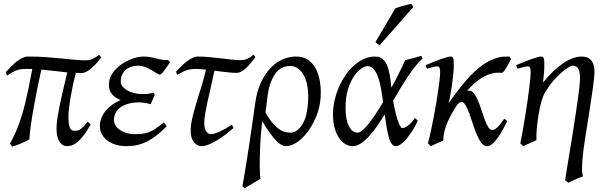

<svg xmlns="http://www.w3.org/2000/svg" viewBox="-20 -758 3239 1022"><path d="M335.9 20Q327.1 20 317.4 15.6Q307.6 11.2 299.6 0.7Q291.5 -9.8 286.1 -28.1Q280.8 -46.4 280.8 -74.2Q280.8 -88.4 283 -108.9Q285.2 -129.4 291.3 -163.3Q297.4 -197.3 308.6 -247.8Q319.8 -298.3 337.9 -372.6Q303.7 -376 270.8 -380.1Q237.8 -384.3 200.2 -387.7Q189.9 -342.8 179.7 -292Q169.4 -241.2 160.4 -191.4Q151.4 -141.6 144.8 -95.9Q138.2 -50.3 136.2 -16.1Q129.4 -11.7 118.2 -6.3Q106.9 -1 94.2 4.6Q81.5 10.3 68.1 15.1Q54.7 20 43.9 22.9Q43 21 40.3 16.8Q37.6 12.7 35.6 9.5Q33.7 6.3 33.2 5.9Q45.9 -16.6 56.6 -39.3Q67.4 -62 77.1 -87.6Q86.9 -113.3 95.9 -142.8Q105 -172.4 114 -208.7Q123 -245.1 132.3 -290Q141.6 -335 151.9 -390.6Q143.6 -391.1 134.8 -391.1H117.2Q102.5 -391.1 90.6 -389.2Q78.6 -387.2 67.1 -383.1Q55.7 -378.9 43.9 -372.1Q32.2 -365.2 18.1 -356L9.8 -373Q25.4 -389.6 40.5 -405Q55.7 -420.4 70.3 -431.9Q85 -443.4 99.6 -450.2Q114.3 -457 128.9 -457Q181.6 -457 224.6 -453.9Q267.6 -450.7 304.4 -447Q341.3 -443.4 373.5 -440.2Q405.8 -437 437 -437Q456.5 -437 474.4 -445.6Q492.2 -454.1 507.8 -466.3L519 -452.1Q506.8 -436.5 493.7 -421.6Q480.5 -406.7 467 -395Q453.6 -383.3 439.9 -376.2Q426.3 -369.1 413.1 -369.1H397.9Q390.6 -369.1 383.8 -369.6Q375.5 -339.4 368.4 -306.4Q361.3 -273.4 356 -241.9Q350.6 -210.4 347.4 -182.9Q344.2 -155.3 344.2 -136.2Q344.2 -110.4 346.9 -95.7Q349.6 -81.1 354.2 -73.5Q358.9 -65.9 365 -64Q371.1 -62 377.9 -62Q383.8 -62 389.9 -62.7Q396 -63.5 404.1 -67.9Q412.1 -72.3 422.6 -82.3Q433.1 -92.3 446.8 -110.8L462.9 -95.2Q442.4 -59.6 425 -37.1Q407.7 -14.6 392.3 -2Q377 10.7 363.3 15.4Q349.6 20 335.9 20Z M884.8 -425.8Q862.8 -393.6 850.1 -377.2Q837.4 -360.8 830.6 -360.8Q825.7 -360.8 814.2 -368.2Q802.7 -375.5 787.1 -384.5Q771.5 -393.6 752.9 -400.9Q734.4 -408.2 715.8 -408.2Q693.4 -408.2 676 -401.6Q658.7 -395 646.7 -383.5Q634.8 -372.1 628.7 -356.7Q622.6 -341.3 622.6 -323.2Q622.6 -312.5 630.1 -301Q637.7 -289.6 652.6 -279.8Q667.5 -270 689.7 -263.7Q711.9 -257.3 740.7 -257.3Q756.3 -257.3 770.8 -259.3Q785.2 -261.2 797.4 -264.2L804.2 -253.9L781.7 -203.1Q766.6 -208 749.5 -210.4Q732.4 -212.9 716.8 -212.9Q689 -212.9 665.3 -206.5Q641.6 -200.2 624 -188.2Q606.4 -176.3 596.4 -158.7Q586.4 -141.1 586.4 -119.1Q586.4 -105 594.5 -91.3Q602.5 -77.6 617.2 -67.1Q631.8 -56.6 652.3 -50.3Q672.9 -43.9 697.8 -43.9Q719.7 -43.9 736.8 -45.7Q753.9 -47.4 771 -54Q788.1 -60.5 807.4 -73Q826.7 -85.4 852.5 -106.9L867.7 -85.9Q839.8 -58.1 814.5 -38.1Q789.1 -18.1 763.4 -5.1Q737.8 7.8 710.9 13.9Q684.1 20 653.8 20Q621.1 20 594.7 11.7Q568.4 3.4 550 -11Q531.7 -25.4 521.7 -44.9Q511.7 -64.5 511.7 -86.9Q511.7 -110.4 520.5 -131.6Q529.3 -152.8 544.2 -170.4Q559.1 -188 579.1 -201.9Q599.1 -215.8 621.6 -225.1Q592.3 -237.3 575.9 -257.1Q559.6 -276.9 559.6 -307.1Q559.6 -329.6 568.6 -349.4Q577.6 -369.1 592.5 -385.7Q607.4 -402.3 626.7 -415.8Q646 -429.2 666.3 -438.2Q686.5 -447.3 706.1 -452.1Q725.6 -457 741.7 -457Q764.6 -457 782.2 -453.6Q799.8 -450.2 814.9 -446.3Q830.1 -442.4 843.8 -439.7Q857.4 -437 872.6 -439Q877 -436.5 879.4 -433.6Q881.8 -430.7 884.8 -425.8Z M1223.1 -77.1Q1200.7 -56.6 1176.8 -39.1Q1152.8 -21.5 1130.4 -8.3Q1107.9 4.9 1087.9 12.5Q1067.9 20 1053.2 20Q1029.3 20 1012.2 -1.2Q995.1 -22.5 995.1 -62Q995.1 -92.3 1003.4 -128.7Q1011.7 -165 1024.2 -206.5Q1036.6 -248 1050.8 -293.5Q1064.9 -338.9 1076.7 -387.2Q1060.1 -389.2 1046.1 -390.1Q1032.2 -391.1 1022 -391.1Q1008.3 -391.1 997.1 -389.6Q985.8 -388.2 974.6 -384.5Q963.4 -380.9 951.2 -374.8Q939 -368.7 923.8 -359.4L916.5 -376Q929.2 -389.6 943.6 -404.1Q958 -418.5 973.1 -430.2Q988.3 -441.9 1003.7 -449.5Q1019 -457 1033.7 -457Q1062.5 -457 1094 -454.1Q1125.5 -451.2 1155.3 -447.5Q1185.1 -443.8 1211.7 -440.9Q1238.3 -438 1257.3 -438Q1271 -438 1281.7 -440.4Q1292.5 -442.9 1300.8 -447Q1309.1 -451.2 1315.9 -456.3Q1322.8 -461.4 1329.1 -467.3L1339.4 -453.1Q1327.1 -437.5 1314.9 -422.6Q1302.7 -407.7 1290.3 -396Q1277.8 -384.3 1264.9 -377.2Q1252 -370.1 1238.3 -370.1Q1228.5 -370.1 1215.3 -371.1Q1202.1 -372.1 1187 -373.8Q1171.9 -375.5 1155 -377.4Q1138.2 -379.4 1121.6 -381.8Q1111.8 -335 1102.1 -293.5Q1092.3 -252 1084.7 -216.8Q1077.1 -181.6 1072.3 -153.1Q1067.4 -124.5 1067.4 -103Q1067.4 -72.8 1078.1 -58.3Q1088.9 -43.9 1102.5 -43.9Q1111.3 -43.9 1123.3 -47.6Q1135.3 -51.3 1149.9 -57.9Q1164.6 -64.5 1180.9 -73.7Q1197.3 -83 1214.4 -94.2Z M1401.4 -224.1Q1399.9 -211.9 1397.7 -194.3Q1395.5 -176.8 1393.1 -159.7Q1415 -120.1 1435.1 -98.4Q1455.1 -76.7 1472.7 -66.2Q1490.2 -55.7 1504.9 -53.7Q1519.5 -51.8 1529.8 -51.8Q1538.6 -51.8 1551.3 -57.9Q1564 -64 1576.9 -78.6Q1589.8 -93.3 1600.6 -118.2Q1611.3 -143.1 1616.2 -180.7Q1623 -230 1619.6 -271.5Q1616.2 -313 1603.8 -343Q1591.3 -373 1570.8 -389.9Q1550.3 -406.7 1523.4 -406.7Q1509.3 -406.7 1491 -401.4Q1472.7 -396 1454.8 -377.2Q1437 -358.4 1422.4 -322.3Q1407.7 -286.1 1401.4 -224.1ZM1684.6 -217.8Q1681.2 -191.4 1672.4 -163.6Q1663.6 -135.7 1650.4 -109.4Q1637.2 -83 1620.1 -59.6Q1603 -36.1 1583.5 -18.3Q1564 -0.5 1542.5 9.8Q1521 20 1499 20Q1489.7 20 1477.5 12.9Q1465.3 5.9 1450 -9.8Q1434.6 -25.4 1416 -50.8Q1397.5 -76.2 1376 -112.8Q1375 -106.4 1374.3 -98.6Q1373.5 -90.8 1372.6 -82Q1369.6 -57.6 1367.7 -29.5Q1365.7 -1.5 1364.5 27.1Q1363.3 55.7 1362.8 82.8Q1362.3 109.9 1362.5 132.3Q1362.8 154.8 1364 171.1Q1365.2 187.5 1367.2 193.8Q1357.9 199.2 1346.9 205.6Q1335.9 211.9 1324.5 218.5Q1313 225.1 1302.2 231.7Q1291.5 238.3 1282.2 244.1Q1277.8 241.7 1276.1 239.3Q1274.4 236.8 1270.5 232.4Q1273.4 216.3 1279.1 183.8Q1284.7 151.4 1291.3 109.9Q1297.9 68.4 1304.9 22Q1312 -24.4 1318.4 -68.1Q1324.7 -111.8 1330.1 -148.9Q1335.4 -186 1338.4 -209Q1347.2 -272.5 1369.1 -319.1Q1391.1 -365.7 1420.7 -396.5Q1450.2 -427.2 1485.4 -442.1Q1520.5 -457 1556.2 -457Q1597.7 -457 1624.8 -435.8Q1651.9 -414.6 1666.7 -380.4Q1681.6 -346.2 1685.5 -303.7Q1687.5 -284.7 1687.5 -265.6Q1687.5 -241.7 1684.6 -217.8Z M1883.8 -51.8Q1894.5 -51.8 1909.9 -64.9Q1925.3 -78.1 1943.1 -100.6Q1960.9 -123 1980.5 -152.6Q2000 -182.1 2019.5 -214.8Q2014.6 -250.5 2008.5 -284.9Q2002.4 -319.3 1992.9 -346.2Q1983.4 -373 1969.5 -389.4Q1955.6 -405.8 1935.5 -405.8Q1921.4 -405.8 1901.4 -391.8Q1881.3 -377.9 1863 -350.3Q1844.7 -322.8 1832 -281.5Q1819.3 -240.2 1819.3 -185.1Q1819.3 -121.6 1836.9 -86.7Q1854.5 -51.8 1883.8 -51.8ZM2229.5 -446.8Q2209.5 -429.2 2189.9 -404.1Q2170.4 -378.9 2150.6 -349.6Q2130.9 -320.3 2111.3 -287.6Q2091.8 -254.9 2072.3 -221.7Q2076.7 -196.8 2082.5 -170.9Q2088.4 -145 2095 -124Q2101.6 -103 2108.4 -89.6Q2115.2 -76.2 2120.6 -76.2Q2128.4 -76.2 2137.9 -80.8Q2147.5 -85.4 2156.7 -93.3Q2166 -101.1 2174.1 -110.6Q2182.1 -120.1 2187.5 -129.9Q2193.8 -126 2196.8 -122.6Q2199.7 -119.1 2203.6 -115.2Q2198.2 -102.5 2190.2 -87.6Q2182.1 -72.8 2172.4 -57.9Q2162.6 -43 2151.6 -28.8Q2140.6 -14.6 2129.6 -3.9Q2118.7 6.8 2107.7 13.4Q2096.7 20 2087.4 20Q2075.2 20 2066.4 9.5Q2057.6 -1 2051 -22.2Q2044.4 -43.5 2039.1 -75.2Q2033.7 -106.9 2027.8 -148.9Q2006.3 -114.3 1984.9 -83.5Q1963.4 -52.7 1941.9 -29.8Q1920.4 -6.8 1899.2 6.6Q1877.9 20 1856.4 20Q1840.3 20 1822 10.7Q1803.7 1.5 1788.3 -18.8Q1772.9 -39.1 1762.7 -71Q1752.4 -103 1752.4 -148.9Q1752.4 -184.1 1760.3 -220.5Q1768.1 -256.8 1782.7 -291Q1797.4 -325.2 1817.6 -355.5Q1837.9 -385.7 1862.8 -408.2Q1887.7 -430.7 1916.5 -443.8Q1945.3 -457 1976.6 -457Q2000.5 -457 2015.6 -444.8Q2030.8 -432.6 2040 -410.9Q2049.3 -389.2 2054.4 -358.6Q2059.6 -328.1 2063.5 -291.5Q2076.2 -314.5 2087.4 -336.2Q2098.6 -357.9 2108.2 -377Q2117.7 -396 2125 -411.6Q2132.3 -427.2 2136.7 -438Q2157.7 -442.4 2178.7 -448.2Q2199.7 -454.1 2222.7 -460.9Q2225.6 -455.6 2226.8 -452.9Q2228 -450.2 2229.5 -446.8ZM2001.5 -518.1Q1994.1 -520.5 1990 -523.4Q1985.8 -526.4 1978.5 -534.2L2084.5 -713.9Q2092.3 -716.8 2103 -720.2Q2113.8 -723.6 2125.2 -726.8Q2136.7 -730 2148.2 -732.7Q2159.7 -735.4 2168.5 -737.8L2180.7 -721.2Z M2679.7 -112.3Q2669.4 -91.8 2656.7 -68.4Q2644 -44.9 2630.1 -25.4Q2616.2 -5.9 2601.6 7.1Q2586.9 20 2572.8 20Q2555.7 20 2542.5 2.7Q2529.3 -14.6 2518.1 -41Q2506.8 -67.4 2497.3 -97.7Q2487.8 -127.9 2478 -154.3Q2468.3 -180.7 2458.3 -198Q2448.2 -215.3 2436 -215.3Q2430.7 -215.3 2424.1 -210.2Q2417.5 -205.1 2410.6 -196.3Q2397 -174.8 2384 -152.1Q2371.1 -129.4 2361.3 -105.7Q2351.6 -82 2345.5 -57.9Q2339.4 -33.7 2339.4 -9.8Q2332.5 -6.8 2323.7 -2.9Q2314.9 1 2305.9 4.9Q2296.9 8.8 2288.1 12.9Q2279.3 17.1 2273.4 20L2257.8 4.9Q2266.1 -25.9 2273.9 -62.5Q2281.7 -99.1 2289.1 -137.2Q2296.4 -175.3 2302.5 -212.4Q2308.6 -249.5 2313.2 -281.2Q2317.9 -313 2320.3 -336.7Q2322.8 -360.4 2322.8 -372.1Q2322.8 -383.3 2321.5 -389.9Q2320.3 -396.5 2318.1 -399.7Q2315.9 -402.8 2312.5 -403.8Q2309.1 -404.8 2304.7 -404.8Q2300.3 -404.8 2291.7 -402.8Q2283.2 -400.9 2274.4 -398.4Q2265.6 -396 2252.4 -392.1L2245.6 -411.1Q2266.1 -419.9 2286.9 -428.2Q2307.6 -436.5 2325.7 -442.9Q2343.8 -449.2 2357.2 -453.1Q2370.6 -457 2376.5 -457Q2383.3 -457 2387.2 -454.8Q2391.1 -452.6 2392.8 -446.8Q2394.5 -440.9 2395 -430.2Q2395.5 -419.4 2395.5 -401.9Q2395.5 -396 2394.3 -382.1Q2393.1 -368.2 2391.1 -350.1Q2389.2 -332 2386.5 -311.3Q2383.8 -290.5 2380.6 -271Q2377.4 -251.5 2374 -234.9Q2370.6 -218.3 2367.7 -208Q2402.3 -258.3 2431.9 -294.9Q2461.4 -331.5 2485.8 -356.9Q2510.3 -382.3 2530.5 -398.2Q2550.8 -414.1 2566.9 -423.8Q2583 -433.6 2595.2 -438.5Q2607.4 -443.4 2616.7 -446.8Q2639.2 -455.1 2656.7 -456.1Q2674.3 -457 2692.4 -457Q2695.8 -452.6 2697 -449.2Q2698.2 -445.8 2699.7 -442.9Q2693.8 -430.7 2686.5 -417.5Q2679.2 -404.3 2672.6 -393.8Q2666 -383.3 2660.2 -376.5Q2654.3 -369.6 2651.4 -370.1Q2642.6 -370.6 2635.5 -371.1Q2628.4 -371.6 2621.1 -370.8Q2613.8 -370.1 2605.7 -368.4Q2597.7 -366.7 2587.4 -363.8Q2577.6 -361.3 2564.2 -354.7Q2550.8 -348.1 2534.7 -337.2Q2518.6 -326.2 2500.7 -310.3Q2482.9 -294.4 2465.3 -273.4Q2469.2 -274.9 2471.9 -275.4Q2474.6 -275.9 2477.1 -275.9Q2491.7 -275.9 2503.4 -260.3Q2515.1 -244.6 2524.9 -221.4Q2534.7 -198.2 2543.2 -170.9Q2551.8 -143.6 2560.5 -120.4Q2569.3 -97.2 2578.9 -81.5Q2588.4 -65.9 2600.6 -65.9Q2608.4 -65.9 2616.9 -71.8Q2625.5 -77.6 2633.5 -86.4Q2641.6 -95.2 2649.4 -105.7Q2657.2 -116.2 2663.6 -126Q2669.4 -122.1 2672.4 -120.1Q2675.3 -118.2 2679.7 -112.3Z M3144.5 -372.1Q3144.5 -362.3 3142.3 -341.6Q3140.1 -320.8 3136.2 -292.5Q3132.3 -264.2 3127.2 -230Q3122.1 -195.8 3116.5 -159.9Q3110.8 -124 3105.2 -87.9Q3099.6 -51.8 3094.2 -19Q3086.4 31.7 3082.8 66.7Q3079.1 101.6 3078.4 124.8Q3077.6 147.9 3079.1 160.9Q3080.6 173.8 3083.5 180.7Q3076.2 183.1 3065.7 187.3Q3055.2 191.4 3043.7 196.5Q3032.2 201.7 3021.7 206.5Q3011.2 211.4 3004.4 214.8L2988.3 200.7Q2990.2 186.5 2994.6 159.2Q2999 131.8 3004.9 95.7Q3010.7 59.6 3017.8 17.3Q3024.9 -24.9 3031.7 -68.6Q3038.6 -112.3 3044.9 -154.8Q3051.3 -197.3 3056.4 -233.9Q3061.5 -270.5 3064.5 -298.6Q3067.4 -326.7 3067.4 -341.8Q3067.4 -378.9 3057.6 -393.6Q3047.9 -408.2 3027.3 -408.2Q3020.5 -408.2 3004.2 -398.4Q2987.8 -388.7 2967.3 -370.6Q2946.8 -352.5 2924.8 -327.4Q2902.8 -302.2 2884.3 -271Q2871.1 -249 2861.8 -217.3Q2852.5 -185.5 2846.7 -147Q2839.8 -103.5 2837.2 -72.3Q2834.5 -41 2835.4 -12.2Q2829.1 -8.8 2819.6 -4.6Q2810.1 -0.5 2800 3.9Q2790 8.3 2780.8 12.5Q2771.5 16.6 2765.6 20L2749.5 4.9Q2756.3 -27.3 2762.9 -64.9Q2769.5 -102.5 2775.6 -140.4Q2781.7 -178.2 2787.1 -215.1Q2792.5 -252 2796.4 -283Q2800.3 -314 2802.5 -337.2Q2804.7 -360.4 2804.7 -372.1Q2804.7 -383.3 2803.5 -389.9Q2802.2 -396.5 2800 -399.7Q2797.9 -402.8 2794.4 -403.8Q2791 -404.8 2786.6 -404.8Q2782.2 -404.8 2773.7 -402.8Q2765.1 -400.9 2756.3 -398.4Q2747.6 -396 2734.4 -392.1L2727.5 -411.1Q2748 -419.9 2768.8 -428.2Q2789.6 -436.5 2807.6 -442.9Q2825.7 -449.2 2839.1 -453.1Q2852.5 -457 2858.4 -457Q2865.2 -457 2869.1 -454.8Q2873 -452.6 2874.8 -446.8Q2876.5 -440.9 2877 -430.2Q2877.4 -419.4 2877.4 -401.9Q2877.4 -396.5 2876.7 -385.3Q2876 -374 2874.8 -361.3Q2873.5 -348.6 2872.3 -336.7Q2871.1 -324.7 2870.6 -318.8Q2897.5 -352.5 2924.8 -378.4Q2952.1 -404.3 2978.5 -421.9Q3004.9 -439.5 3029.5 -448.2Q3054.2 -457 3075.7 -457Q3091.3 -457 3104 -452.6Q3116.7 -448.2 3125.7 -438.2Q3134.8 -428.2 3139.6 -411.9Q3144.5 -395.5 3144.5 -372.1Z"/></svg>

Font: Akkhara
Style: Italic
Weight: 400
Italic angle: -7°
Designer: J. Victor Gaultney
Version: Version 1.00 June 13, 2006, initial release